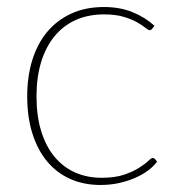

<svg xmlns="http://www.w3.org/2000/svg" viewBox="-20 -521 508 547"><path d="M413.5 -439Q412 -437.5 410.5 -436.2Q409 -435 406.5 -435Q402.5 -435 394 -442Q385.5 -449 370.5 -457.5Q355.5 -466 332.5 -473Q309.5 -480 277 -480Q231 -480 195.2 -463.8Q159.5 -447.5 134.8 -417Q110 -386.5 97 -343.5Q84 -300.5 84 -246.5Q84 -191 97.2 -147.8Q110.5 -104.5 134.8 -75Q159 -45.5 193.2 -30Q227.5 -14.5 269.5 -14.5Q307.5 -14.5 333.2 -23.2Q359 -32 376 -42.8Q393 -53.5 402 -62.2Q411 -71 415 -71Q419 -71 421.5 -68L427.5 -60.5Q418.5 -48 402.8 -36Q387 -24 366.2 -14.8Q345.5 -5.5 320.2 0.2Q295 6 266.5 6Q219 6 180.5 -11Q142 -28 114.8 -60.5Q87.5 -93 72.5 -140Q57.5 -187 57.5 -246.5Q57.5 -303.5 72.2 -350.5Q87 -397.5 115 -430.8Q143 -464 183.5 -482.5Q224 -501 276 -501Q322 -501 358 -486.2Q394 -471.5 420 -447.5Z"/></svg>

Font: Lato ExtraLight
Style: Regular
Weight: 275
Designer: Lukasz Dziedzic with Adam Twardoch and Botio Nikoltchev
Foundry: tyPoland Lukasz Dziedzic
Version: Version 2.015; 2015-08-06; http://www.latofonts.com/